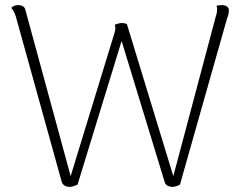

<svg xmlns="http://www.w3.org/2000/svg" viewBox="-20 -721 936 750"><path d="M846 -701Q860 -701 867.5 -695Q875 -689 874 -679Q874 -673 872 -664.5Q870 -656 867 -649L683 0Q676 4 668 6.5Q660 9 654 9Q643 9 634 4Q625 -1 623 -11L455 -561L283 0Q275 4 267 6.5Q259 9 253 9Q241 9 232.5 4Q224 -1 221 -11L42 -656Q39 -666 34 -675.5Q29 -685 24 -690Q29 -696 36 -698.5Q43 -701 51 -701Q62 -701 69.5 -696.5Q77 -692 79 -683L256 -33L428 -595Q431 -606 430.5 -613Q430 -620 428 -624Q434 -627 442 -629Q450 -631 456 -631Q462 -631 467.5 -630Q473 -629 476 -626L657 -33L823 -657Q825 -662 826.5 -669.5Q828 -677 828 -681Q828 -685 828 -689.5Q828 -694 825 -698Q831 -700 835.5 -700.5Q840 -701 846 -701Z"/></svg>

Font: Arima ExtraLight
Style: Regular
Weight: 250
Designer: Joana Correia and Natanael Gama
Foundry: NDISCOVER
Version: Version 1.101;gftools[0.9.23]